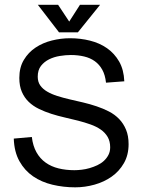

<svg xmlns="http://www.w3.org/2000/svg" viewBox="-20 -780 607 810"><path d="M38.1 -195.3 114.3 -202.1Q118.7 -164.6 133.8 -137.7Q148.9 -110.8 172.6 -94Q196.3 -77.1 227.1 -69.6Q257.8 -62 293.9 -62Q308.1 -62 324.7 -64Q341.3 -65.9 358.2 -70.8Q375 -75.7 390.6 -83Q406.2 -90.3 418.2 -101.3Q430.2 -112.3 437.5 -126.5Q444.8 -140.6 444.8 -158.7Q444.8 -184.1 434.1 -202.4Q423.3 -220.7 405 -233.4Q386.7 -246.1 362.1 -254.9Q337.4 -263.7 309.8 -270.8Q282.2 -277.8 253.2 -284.4Q224.1 -291 196.5 -299.8Q168.9 -308.6 144.3 -320.6Q119.6 -332.5 101.3 -350.1Q83 -367.7 72.3 -392.3Q61.5 -417 61.5 -451.2Q61.5 -495.6 80.6 -527.3Q99.6 -559.1 130.1 -579.3Q160.6 -599.6 198.7 -609.1Q236.8 -618.7 275.4 -618.7Q319.3 -618.7 359.6 -608.6Q399.9 -598.6 431.4 -576.7Q462.9 -554.7 482.7 -520.3Q502.4 -485.8 504.4 -437L427.2 -431.2Q423.8 -463.4 411.6 -485.6Q399.4 -507.8 380.1 -521.7Q360.8 -535.6 335 -541.7Q309.1 -547.9 278.8 -547.9Q256.8 -547.9 232.4 -543.9Q208 -540 187.3 -529.8Q166.5 -519.5 152.8 -502Q139.2 -484.4 139.2 -456.5Q139.2 -434.6 149.9 -419.4Q160.6 -404.3 179 -393.6Q197.3 -382.8 221.9 -375Q246.6 -367.2 274.2 -360.8Q301.8 -354.5 330.8 -347.7Q359.9 -340.8 387.5 -331.5Q415 -322.3 439.7 -309.6Q464.4 -296.9 482.7 -277.8Q501 -258.8 511.7 -232.9Q522.5 -207 522.5 -171.9Q522.5 -126 502.7 -91.6Q482.9 -57.1 450.9 -34.7Q418.9 -12.2 378.7 -1Q338.4 10.3 297.4 10.3Q247.6 10.3 201.4 -0.7Q155.3 -11.7 119.6 -36.1Q84 -60.5 62 -99.9Q40 -139.2 38.1 -195.3ZM272 -689 317.4 -759.8H402.3L308.6 -643.6H229L139.6 -759.8H225.1Z"/></svg>

Font: AKL 022
Style: Regular
Weight: 400
Designer: AKL
Foundry: AKL
Version: Version 2.053;August 19, 2024;FontCreator 13.0.0.2675 64-bit